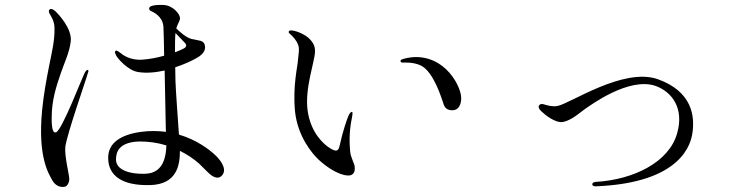

<svg xmlns="http://www.w3.org/2000/svg" viewBox="-20 -768 3040 779"><path d="M854 -138C831 -160 780 -200 706 -222C701 -296 693 -403 692 -437C692 -450 691 -471 691 -495C728 -507 759 -522 775 -531C813 -551 815 -572 810 -588C805 -604 788 -603 757 -610C736 -615 710 -638 695 -653C703 -677 712 -685 710 -697C709 -710 683 -747 641 -748C599 -749 588 -742 586 -737C584 -733 585 -726 593 -723C602 -719 640 -702 643 -660C644 -647 645 -601 646 -542C618 -534 587 -528 558 -526C507 -522 476 -547 469 -553C463 -557 454 -565 449 -562C445 -558 446 -554 451 -543C456 -533 497 -483 539 -476C574 -470 612 -474 648 -482C650 -385 652 -276 653 -233C622 -237 589 -238 552 -233C472 -222 416 -189 419 -123C421 -57 473 -14 589 -17C696 -20 710 -95 710 -156C740 -141 767 -123 789 -103C813 -80 831 -60 840 -55C858 -44 872 -44 883 -59C903 -86 868 -125 854 -138ZM692 -634C707 -618 726 -599 732 -592C742 -579 728 -572 719 -568C711 -564 701 -560 690 -556C690 -587 690 -616 692 -634ZM581 -64C551 -60 444 -62 451 -127C452 -145 457 -192 547 -194C583 -194 620 -189 655 -178C654 -134 643 -72 581 -64ZM325 -475C313 -454 232 -239 207 -231C186 -224 190 -293 190 -302C191 -360 207 -415 226 -469C240 -511 262 -555 267 -600C273 -651 219 -709 204 -723C195 -731 185 -735 180 -728C178 -726 177 -720 181 -713C184 -707 200 -685 201 -658C203 -605 190 -555 180 -504C168 -444 157 -383 151 -322C132 -128 179 -61 193 -35C208 -10 230 -8 241 -10C252 -11 260 -25 261 -39C263 -53 241 -132 245 -172C252 -226 330 -446 335 -467C338 -477 340 -479 338 -483C335 -487 330 -483 325 -475Z M1156 -631C1172 -617 1184 -602 1190 -585C1196 -568 1191 -550 1189 -525C1188 -499 1167 -420 1177 -316C1188 -212 1249 -142 1274 -119C1343 -57 1394 -50 1407 -59C1421 -67 1420 -82 1419 -93C1418 -104 1403 -130 1401 -151C1399 -172 1394 -226 1408 -291C1410 -301 1412 -313 1408 -314C1404 -315 1397 -307 1393 -296C1388 -284 1372 -241 1358 -177C1353 -156 1347 -158 1342 -157C1337 -157 1327 -161 1311 -172C1296 -183 1241 -226 1228 -320C1216 -411 1257 -517 1258 -558C1259 -579 1252 -595 1232 -614C1207 -636 1157 -652 1152 -641C1150 -636 1153 -633 1156 -631ZM1613 -514C1619 -514 1657 -517 1688 -502C1742 -475 1774 -360 1778 -351C1781 -342 1784 -327 1803 -322C1842 -313 1853 -348 1851 -374C1850 -399 1830 -449 1790 -487C1710 -562 1620 -530 1614 -528C1607 -526 1605 -524 1605 -520C1605 -517 1609 -514 1613 -514Z M2397 -12C2752 -26 2783 -191 2789 -226C2800 -296 2789 -397 2648 -447C2508 -495 2294 -348 2242 -338C2220 -334 2201 -341 2192 -343C2184 -346 2173 -349 2167 -340C2163 -334 2167 -324 2178 -315C2190 -303 2233 -268 2264 -273C2299 -280 2333 -311 2351 -324C2372 -338 2531 -458 2641 -419C2706 -395 2757 -329 2727 -226C2694 -110 2551 -39 2397 -30C2394 -30 2383 -28 2383 -20C2384 -12 2394 -12 2397 -12Z"/></svg>

Font: Shippori Mincho
Style: Regular
Weight: 400
Designer: Bonji Tadano  Ryoko NISHIZUKA  (kana & ideographs); Frank Grießhammer (Latin, Greek & Cyrillic); Wenlong ZHANG  (bopomof
Foundry: Adobe Systems Incorporated
Version: Version 1.003;PS 1.001;hotconv 16.6.54;makeotf.lib2.5.65590